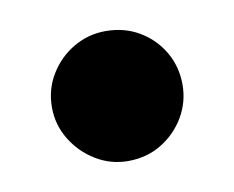

<svg xmlns="http://www.w3.org/2000/svg" viewBox="-39 -432 358 294"><g transform="rotate(-10 140.5 -285.0)"><path d="M140 -184Q113 -184 90 -198Q67 -212 53 -235Q39 -258 39 -285Q39 -313 53 -336Q67 -359 90 -372.5Q113 -386 140 -386Q169 -386 192 -372.5Q215 -359 228.5 -336Q242 -313 242 -285Q242 -258 228.5 -235Q215 -212 192 -198Q169 -184 140 -184Z"/></g></svg>

Font: Gabarito
Style: Bold
Weight: 700
Designer: Leandro Assis / Alvaro Franca / Felipe Casaprima
Foundry: Naipe Foundry
Version: Version 1.000